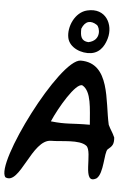

<svg xmlns="http://www.w3.org/2000/svg" viewBox="-63 -996 781 1080"><g transform="rotate(5 327.0 -456.5)"><path d="M428 -707C488 -716 507 -773 514 -797C537 -877 489 -969 385 -944C317 -928 280 -842 293 -781C305 -726 374 -699 428 -707ZM361 -839C379 -885 411 -891 446 -868C464 -856 481 -782 407 -767C366 -770 360 -797 361 -839ZM520 -8C559 -39 549 -156 568 -176C593 -196 602 -207 599 -245C586 -275 575 -286 562 -314C532 -443 542 -660 374 -660C256 -660 -56 -39 9 31C93 71 139 -196 247 -196C307 -196 404 -217 446 -186C487 -156 437 40 520 -8ZM236 -305C270 -384 357 -533 395 -522C448 -493 448 -395 456 -305C346 -305 327 -295 236 -305Z"/></g></svg>

Font: Carybe
Style: Regular
Weight: 400
Designer: Genilson Lima Santos
Foundry: Genilson Lima Santos
Version: Version 1.010;PS 001.010;hotconv 1.0.70;makeotf.lib2.5.58329